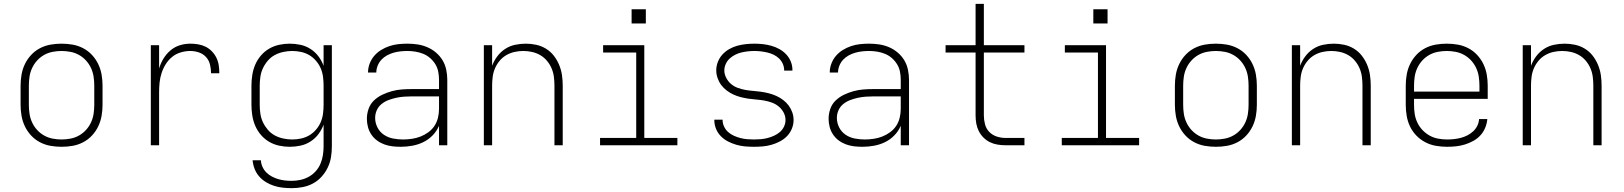

<svg xmlns="http://www.w3.org/2000/svg" viewBox="-20 -755 8440 998"><path d="M300 8Q271 8 242.5 3Q214 -2 188 -15.5Q162 -29 142 -50.5Q122 -72 109.5 -98Q97 -124 92 -152.5Q87 -181 87 -210V-310Q87 -339 92 -367.5Q97 -396 109.5 -422Q122 -448 142 -469.5Q162 -491 188 -504.5Q214 -518 242.5 -523Q271 -528 300 -528Q329 -528 357.5 -523Q386 -518 412 -504.5Q438 -491 458 -469.5Q478 -448 490.5 -422Q503 -396 508 -367.5Q513 -339 513 -310V-210Q513 -181 508 -152.5Q503 -124 490.5 -98Q478 -72 458 -50.5Q438 -29 412 -15.5Q386 -2 357.5 3Q329 8 300 8ZM300 -30Q323 -30 346.5 -34.5Q370 -39 390.5 -50.5Q411 -62 427 -79.5Q443 -97 453 -118.5Q463 -140 466.5 -163.5Q470 -187 470 -210V-310Q470 -333 466.5 -356.5Q463 -380 453 -401.5Q443 -423 427 -440.5Q411 -458 390.5 -469.5Q370 -481 346.5 -485.5Q323 -490 300 -490Q277 -490 253.5 -485.5Q230 -481 209.5 -469.5Q189 -458 173 -440.5Q157 -423 147 -401.5Q137 -380 133.5 -356.5Q130 -333 130 -310V-210Q130 -187 133.5 -163.5Q137 -140 147 -118.5Q157 -97 173 -79.5Q189 -62 209.5 -50.5Q230 -39 253.5 -34.5Q277 -30 300 -30Z M764 0V-520H807V-399Q815 -426 829.5 -450Q844 -474 865.5 -492.5Q887 -511 914 -519.5Q941 -528 969 -528Q990 -528 1010.5 -524.5Q1031 -521 1049 -512Q1067 -503 1081.5 -488Q1096 -473 1105 -454.5Q1114 -436 1117 -415.5Q1120 -395 1120 -374H1077Q1077 -397 1071.5 -419.5Q1066 -442 1051 -458.5Q1036 -475 1014 -482.5Q992 -490 969 -490Q944 -490 919 -482.5Q894 -475 874.5 -459Q855 -443 841.5 -421.5Q828 -400 820 -375.5Q812 -351 809.5 -326Q807 -301 807 -276V0Z M1496 223Q1473 223 1450 220.5Q1427 218 1405 211Q1383 204 1363 192Q1343 180 1327.5 162.5Q1312 145 1303.5 123Q1295 101 1293 78H1336Q1337 96 1344.5 112.5Q1352 129 1364.5 141.5Q1377 154 1393 162.5Q1409 171 1426 176Q1443 181 1460.5 183Q1478 185 1496 185Q1519 185 1542 180Q1565 175 1585.5 163.5Q1606 152 1621.5 134.5Q1637 117 1646 95.5Q1655 74 1658.5 51Q1662 28 1662 5V-107Q1652 -80 1635 -57.5Q1618 -35 1594 -19.5Q1570 -4 1542 2Q1514 8 1486 8Q1458 8 1430.5 2Q1403 -4 1379 -18Q1355 -32 1336.5 -53.5Q1318 -75 1307 -100.5Q1296 -126 1291.5 -154Q1287 -182 1287 -210V-310Q1287 -338 1291.5 -366Q1296 -394 1307 -419.5Q1318 -445 1336.5 -466.5Q1355 -488 1379 -502Q1403 -516 1430.5 -522Q1458 -528 1486 -528Q1514 -528 1542 -522Q1570 -516 1594 -500.5Q1618 -485 1635 -462.5Q1652 -440 1662 -413V-520H1705V5Q1705 34 1700.5 62Q1696 90 1683.5 116Q1671 142 1651.5 163.5Q1632 185 1607 198.5Q1582 212 1553.5 217.5Q1525 223 1496 223ZM1499 -30Q1522 -30 1545 -35Q1568 -40 1587.5 -51.5Q1607 -63 1622.5 -81Q1638 -99 1647 -120Q1656 -141 1659 -164Q1662 -187 1662 -210V-310Q1662 -333 1659 -356Q1656 -379 1647 -400Q1638 -421 1622.5 -439Q1607 -457 1587.5 -468.5Q1568 -480 1545 -485Q1522 -490 1499 -490Q1476 -490 1452.5 -485Q1429 -480 1408.5 -469Q1388 -458 1372.5 -440Q1357 -422 1347 -401Q1337 -380 1333.5 -356.5Q1330 -333 1330 -310V-210Q1330 -187 1333.5 -163.5Q1337 -140 1347 -119Q1357 -98 1372.5 -80Q1388 -62 1408.5 -51Q1429 -40 1452.5 -35Q1476 -30 1499 -30Z M2063 8Q2041 8 2019.5 5.5Q1998 3 1977.5 -4.5Q1957 -12 1939.5 -25Q1922 -38 1910 -56Q1898 -74 1892.5 -95Q1887 -116 1887 -138Q1887 -164 1896 -189.5Q1905 -215 1924 -233Q1943 -251 1967 -262.5Q1991 -274 2016.5 -281Q2042 -288 2068 -290Q2094 -292 2120 -292H2262V-340Q2262 -361 2258 -382Q2254 -403 2243 -421Q2232 -439 2216 -453Q2200 -467 2180.5 -475Q2161 -483 2140 -486.5Q2119 -490 2098 -490Q2080 -490 2061.5 -488Q2043 -486 2025.5 -481Q2008 -476 1991.5 -467Q1975 -458 1962.5 -444.5Q1950 -431 1943 -413.5Q1936 -396 1936 -378H1893Q1893 -402 1901.5 -424.5Q1910 -447 1925.5 -465Q1941 -483 1961.5 -495.5Q1982 -508 2004.5 -515.5Q2027 -523 2050.5 -525.5Q2074 -528 2098 -528Q2125 -528 2151 -524Q2177 -520 2201.5 -509.5Q2226 -499 2246.5 -481.5Q2267 -464 2280.5 -441.5Q2294 -419 2299.5 -392.5Q2305 -366 2305 -340V0H2262V-101Q2250 -73 2228.5 -51Q2207 -29 2180 -16Q2153 -3 2123 2.5Q2093 8 2063 8ZM2075 -30Q2098 -30 2121.5 -33.5Q2145 -37 2166.5 -45.5Q2188 -54 2207 -68Q2226 -82 2238.5 -101Q2251 -120 2256.5 -143Q2262 -166 2262 -189V-254H2120Q2100 -254 2079.5 -252.5Q2059 -251 2038.5 -246.5Q2018 -242 1998.5 -234.5Q1979 -227 1963 -214Q1947 -201 1938.5 -182Q1930 -163 1930 -142Q1930 -116 1942 -92.5Q1954 -69 1975.5 -54.5Q1997 -40 2023 -35Q2049 -30 2075 -30Z M2495 0V-520H2538V-413Q2548 -440 2565 -462.5Q2582 -485 2605.5 -500.5Q2629 -516 2657 -522Q2685 -528 2713 -528Q2741 -528 2768 -522Q2795 -516 2818.5 -501.5Q2842 -487 2859 -465Q2876 -443 2886.5 -417.5Q2897 -392 2901 -365Q2905 -338 2905 -310V0H2862V-310Q2862 -333 2859 -356Q2856 -379 2847 -400Q2838 -421 2823 -439Q2808 -457 2788 -468.5Q2768 -480 2745.5 -485Q2723 -490 2700 -490Q2677 -490 2654.5 -485Q2632 -480 2612 -468.5Q2592 -457 2577 -439Q2562 -421 2553 -400Q2544 -379 2541 -356Q2538 -333 2538 -310V0Z M3099 0V-38H3287V-482H3115V-520H3329V-38H3501V0ZM3263 -633V-707H3337V-633Z M3899 8Q3876 8 3853 6Q3830 4 3807.5 -2.5Q3785 -9 3764.5 -19.5Q3744 -30 3727.5 -46.5Q3711 -63 3702 -85Q3693 -107 3693 -130Q3693 -130 3693 -131Q3693 -132 3693 -133H3736Q3736 -132 3736 -131.5Q3736 -131 3736 -131Q3736 -113 3744 -96.5Q3752 -80 3765 -68.5Q3778 -57 3794.5 -49.5Q3811 -42 3828.5 -37.5Q3846 -33 3863.5 -31.5Q3881 -30 3899 -30Q3917 -30 3934.5 -31.5Q3952 -33 3969.5 -37.5Q3987 -42 4003.5 -49.5Q4020 -57 4033.5 -68.5Q4047 -80 4055 -96.5Q4063 -113 4063 -131Q4063 -152 4053 -170.5Q4043 -189 4027 -202Q4011 -215 3991.5 -222Q3972 -229 3952 -232.5Q3932 -236 3911.5 -237.5Q3891 -239 3871 -242Q3851 -245 3831 -250Q3811 -255 3792.5 -263.5Q3774 -272 3757.5 -284.5Q3741 -297 3729 -313Q3717 -329 3710 -349Q3703 -369 3703 -389Q3703 -412 3711.5 -433.5Q3720 -455 3735 -471.5Q3750 -488 3770 -499.5Q3790 -511 3811.5 -517Q3833 -523 3856 -525.5Q3879 -528 3901 -528Q3924 -528 3946 -525.5Q3968 -523 3989.5 -517Q4011 -511 4031 -500Q4051 -489 4066.5 -472.5Q4082 -456 4090.5 -435Q4099 -414 4099 -391Q4099 -391 4099 -390Q4099 -389 4099 -388H4056Q4056 -389 4056 -389.5Q4056 -390 4056 -390Q4056 -407 4049 -423Q4042 -439 4029.5 -451Q4017 -463 4001.5 -470.5Q3986 -478 3969 -482Q3952 -486 3935 -488Q3918 -490 3901 -490Q3884 -490 3866.5 -488Q3849 -486 3832.5 -482Q3816 -478 3800.5 -470Q3785 -462 3772.5 -450.5Q3760 -439 3752.5 -422.5Q3745 -406 3745 -389Q3745 -369 3755 -350Q3765 -331 3780.5 -318Q3796 -305 3815.5 -298Q3835 -291 3855 -287.5Q3875 -284 3895.5 -282.5Q3916 -281 3936.5 -278Q3957 -275 3976.5 -270Q3996 -265 4015 -256.5Q4034 -248 4050.5 -235.5Q4067 -223 4079 -207Q4091 -191 4098 -171.5Q4105 -152 4105 -131Q4105 -108 4096 -86Q4087 -64 4071 -47.5Q4055 -31 4034 -20Q4013 -9 3990.5 -2.5Q3968 4 3945 6Q3922 8 3899 8Z M4463 8Q4441 8 4419.5 5.5Q4398 3 4377.5 -4.5Q4357 -12 4339.5 -25Q4322 -38 4310 -56Q4298 -74 4292.5 -95Q4287 -116 4287 -138Q4287 -164 4296 -189.5Q4305 -215 4324 -233Q4343 -251 4367 -262.5Q4391 -274 4416.5 -281Q4442 -288 4468 -290Q4494 -292 4520 -292H4662V-340Q4662 -361 4658 -382Q4654 -403 4643 -421Q4632 -439 4616 -453Q4600 -467 4580.5 -475Q4561 -483 4540 -486.5Q4519 -490 4498 -490Q4480 -490 4461.5 -488Q4443 -486 4425.5 -481Q4408 -476 4391.5 -467Q4375 -458 4362.5 -444.5Q4350 -431 4343 -413.5Q4336 -396 4336 -378H4293Q4293 -402 4301.5 -424.5Q4310 -447 4325.5 -465Q4341 -483 4361.5 -495.5Q4382 -508 4404.5 -515.5Q4427 -523 4450.5 -525.5Q4474 -528 4498 -528Q4525 -528 4551 -524Q4577 -520 4601.5 -509.5Q4626 -499 4646.5 -481.5Q4667 -464 4680.5 -441.5Q4694 -419 4699.5 -392.5Q4705 -366 4705 -340V0H4662V-101Q4650 -73 4628.5 -51Q4607 -29 4580 -16Q4553 -3 4523 2.5Q4493 8 4463 8ZM4475 -30Q4498 -30 4521.5 -33.5Q4545 -37 4566.5 -45.5Q4588 -54 4607 -68Q4626 -82 4638.5 -101Q4651 -120 4656.5 -143Q4662 -166 4662 -189V-254H4520Q4500 -254 4479.5 -252.5Q4459 -251 4438.5 -246.5Q4418 -242 4398.5 -234.5Q4379 -227 4363 -214Q4347 -201 4338.5 -182Q4330 -163 4330 -142Q4330 -116 4342 -92.5Q4354 -69 4375.5 -54.5Q4397 -40 4423 -35Q4449 -30 4475 -30Z M5206 0Q5185 0 5164.5 -3.5Q5144 -7 5125.5 -16Q5107 -25 5092 -40Q5077 -55 5067.5 -74Q5058 -93 5054.5 -113.5Q5051 -134 5051 -155V-482H4895V-520H5051V-735H5094V-520H5305V-482H5094V-155Q5094 -132 5100 -109Q5106 -86 5122 -69.5Q5138 -53 5160.5 -45.5Q5183 -38 5206 -38H5305V0Z M5499 0V-38H5687V-482H5515V-520H5729V-38H5901V0ZM5663 -633V-707H5737V-633Z M6300 8Q6271 8 6242.5 3Q6214 -2 6188 -15.5Q6162 -29 6142 -50.5Q6122 -72 6109.5 -98Q6097 -124 6092 -152.5Q6087 -181 6087 -210V-310Q6087 -339 6092 -367.5Q6097 -396 6109.5 -422Q6122 -448 6142 -469.5Q6162 -491 6188 -504.5Q6214 -518 6242.5 -523Q6271 -528 6300 -528Q6329 -528 6357.5 -523Q6386 -518 6412 -504.5Q6438 -491 6458 -469.5Q6478 -448 6490.5 -422Q6503 -396 6508 -367.5Q6513 -339 6513 -310V-210Q6513 -181 6508 -152.5Q6503 -124 6490.5 -98Q6478 -72 6458 -50.5Q6438 -29 6412 -15.5Q6386 -2 6357.5 3Q6329 8 6300 8ZM6300 -30Q6323 -30 6346.5 -34.5Q6370 -39 6390.5 -50.5Q6411 -62 6427 -79.5Q6443 -97 6453 -118.5Q6463 -140 6466.5 -163.5Q6470 -187 6470 -210V-310Q6470 -333 6466.5 -356.5Q6463 -380 6453 -401.5Q6443 -423 6427 -440.5Q6411 -458 6390.5 -469.5Q6370 -481 6346.5 -485.5Q6323 -490 6300 -490Q6277 -490 6253.5 -485.5Q6230 -481 6209.5 -469.5Q6189 -458 6173 -440.5Q6157 -423 6147 -401.5Q6137 -380 6133.5 -356.5Q6130 -333 6130 -310V-210Q6130 -187 6133.5 -163.5Q6137 -140 6147 -118.5Q6157 -97 6173 -79.5Q6189 -62 6209.5 -50.5Q6230 -39 6253.5 -34.5Q6277 -30 6300 -30Z M6695 0V-520H6738V-413Q6748 -440 6765 -462.5Q6782 -485 6805.5 -500.5Q6829 -516 6857 -522Q6885 -528 6913 -528Q6941 -528 6968 -522Q6995 -516 7018.5 -501.5Q7042 -487 7059 -465Q7076 -443 7086.5 -417.5Q7097 -392 7101 -365Q7105 -338 7105 -310V0H7062V-310Q7062 -333 7059 -356Q7056 -379 7047 -400Q7038 -421 7023 -439Q7008 -457 6988 -468.5Q6968 -480 6945.5 -485Q6923 -490 6900 -490Q6877 -490 6854.5 -485Q6832 -480 6812 -468.5Q6792 -457 6777 -439Q6762 -421 6753 -400Q6744 -379 6741 -356Q6738 -333 6738 -310V0Z M7502 8Q7473 8 7444 3Q7415 -2 7389 -15.5Q7363 -29 7342.5 -50Q7322 -71 7309.5 -97Q7297 -123 7292 -152Q7287 -181 7287 -210V-310Q7287 -339 7292 -367.5Q7297 -396 7309.5 -422Q7322 -448 7342 -469.5Q7362 -491 7388 -504.5Q7414 -518 7442.5 -523Q7471 -528 7500 -528Q7529 -528 7557.5 -523Q7586 -518 7612 -504.5Q7638 -491 7658 -469.5Q7678 -448 7690.5 -422Q7703 -396 7708 -367.5Q7713 -339 7713 -310V-241H7330V-210Q7330 -186 7333.5 -163Q7337 -140 7347 -118.5Q7357 -97 7373.5 -79.5Q7390 -62 7410.5 -50.5Q7431 -39 7454.5 -34.5Q7478 -30 7502 -30Q7520 -30 7538 -32Q7556 -34 7573.5 -38.5Q7591 -43 7607.5 -51.5Q7624 -60 7637.5 -72.5Q7651 -85 7659 -101.5Q7667 -118 7668 -136H7711Q7709 -113 7700 -91Q7691 -69 7675 -51.5Q7659 -34 7638 -22.5Q7617 -11 7594.5 -4Q7572 3 7548.5 5.5Q7525 8 7502 8ZM7330 -279H7670V-310Q7670 -333 7666.5 -356.5Q7663 -380 7653 -401.5Q7643 -423 7627 -440.5Q7611 -458 7590.5 -469.5Q7570 -481 7546.5 -485.5Q7523 -490 7500 -490Q7477 -490 7453.5 -485.5Q7430 -481 7409.5 -469.5Q7389 -458 7373 -440.5Q7357 -423 7347 -401.5Q7337 -380 7333.5 -356.5Q7330 -333 7330 -310Z M7895 0V-520H7938V-413Q7948 -440 7965 -462.5Q7982 -485 8005.5 -500.5Q8029 -516 8057 -522Q8085 -528 8113 -528Q8141 -528 8168 -522Q8195 -516 8218.5 -501.5Q8242 -487 8259 -465Q8276 -443 8286.5 -417.5Q8297 -392 8301 -365Q8305 -338 8305 -310V0H8262V-310Q8262 -333 8259 -356Q8256 -379 8247 -400Q8238 -421 8223 -439Q8208 -457 8188 -468.5Q8168 -480 8145.5 -485Q8123 -490 8100 -490Q8077 -490 8054.5 -485Q8032 -480 8012 -468.5Q7992 -457 7977 -439Q7962 -421 7953 -400Q7944 -379 7941 -356Q7938 -333 7938 -310V0Z"/></svg>

Font: Iosevka SS04 XLt Ex
Style: Regular
Weight: 200
Width: 7
Monospace: yes
Designer: Belleve Invis
Foundry: Belleve Invis
Version: Version 19.0.0; ttfautohint (v1.8.4)